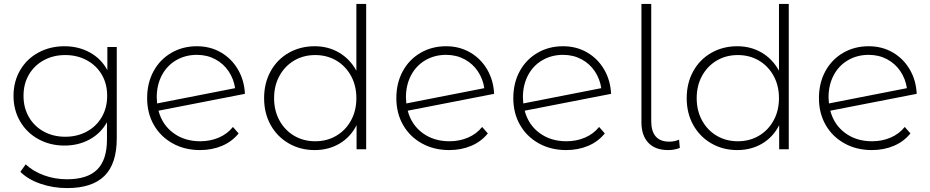

<svg xmlns="http://www.w3.org/2000/svg" viewBox="-20 -762 4748 980"><path d="M576 -522V-56Q576 74 513 136Q450 198 323 198Q251 198 187 176Q123 154 84 115L111 77Q150 113 205 133Q260 153 322 153Q426 153 476 103.5Q526 54 526 -50V-138Q494 -81 437 -50Q380 -19 309 -19Q236 -19 176.5 -51.5Q117 -84 83 -142Q49 -200 49 -273Q49 -346 83 -404Q117 -462 176.5 -494Q236 -526 309 -526Q381 -526 439 -494Q497 -462 528 -404V-522ZM527 -273Q527 -334 499.5 -381Q472 -428 423 -454.5Q374 -481 313 -481Q252 -481 203.5 -454.5Q155 -428 127.5 -381Q100 -334 100 -273Q100 -212 127.5 -164.5Q155 -117 203.5 -90.5Q252 -64 313 -64Q374 -64 423 -90.5Q472 -117 499.5 -164.5Q527 -212 527 -273Z M1169 -114 1198 -81Q1164 -39 1113 -17.5Q1062 4 1001 4Q923 4 861.5 -30Q800 -64 765.5 -124Q731 -184 731 -261Q731 -338 763.5 -398Q796 -458 854 -492Q912 -526 985 -526Q1053 -526 1107.5 -494.5Q1162 -463 1194.5 -407.5Q1227 -352 1230 -283L789 -197Q808 -125 865 -83Q922 -41 1002 -41Q1053 -41 1096.5 -59.5Q1140 -78 1169 -114ZM780 -265Q780 -254 782 -234L1180 -312Q1173 -359 1147 -398Q1121 -437 1079 -459.5Q1037 -482 985 -482Q926 -482 879 -454.5Q832 -427 806 -377.5Q780 -328 780 -265Z M1849 -742V0H1800V-123Q1769 -62 1713 -29Q1657 4 1586 4Q1513 4 1454 -30Q1395 -64 1361.5 -124Q1328 -184 1328 -261Q1328 -338 1361.5 -398.5Q1395 -459 1454 -492.5Q1513 -526 1586 -526Q1656 -526 1711.5 -493Q1767 -460 1799 -401V-742ZM1799 -261Q1799 -325 1771.5 -375Q1744 -425 1696.5 -453Q1649 -481 1589 -481Q1529 -481 1481.5 -453Q1434 -425 1406.5 -375Q1379 -325 1379 -261Q1379 -197 1406.5 -147Q1434 -97 1481.5 -69Q1529 -41 1589 -41Q1649 -41 1696.5 -69Q1744 -97 1771.5 -147Q1799 -197 1799 -261Z M2441 -114 2470 -81Q2436 -39 2385 -17.5Q2334 4 2273 4Q2195 4 2133.5 -30Q2072 -64 2037.5 -124Q2003 -184 2003 -261Q2003 -338 2035.5 -398Q2068 -458 2126 -492Q2184 -526 2257 -526Q2325 -526 2379.5 -494.5Q2434 -463 2466.5 -407.5Q2499 -352 2502 -283L2061 -197Q2080 -125 2137 -83Q2194 -41 2274 -41Q2325 -41 2368.5 -59.5Q2412 -78 2441 -114ZM2052 -265Q2052 -254 2054 -234L2452 -312Q2445 -359 2419 -398Q2393 -437 2351 -459.5Q2309 -482 2257 -482Q2198 -482 2151 -454.5Q2104 -427 2078 -377.5Q2052 -328 2052 -265Z M3038 -114 3067 -81Q3033 -39 2982 -17.5Q2931 4 2870 4Q2792 4 2730.5 -30Q2669 -64 2634.5 -124Q2600 -184 2600 -261Q2600 -338 2632.5 -398Q2665 -458 2723 -492Q2781 -526 2854 -526Q2922 -526 2976.5 -494.5Q3031 -463 3063.5 -407.5Q3096 -352 3099 -283L2658 -197Q2677 -125 2734 -83Q2791 -41 2871 -41Q2922 -41 2965.5 -59.5Q3009 -78 3038 -114ZM2649 -265Q2649 -254 2651 -234L3049 -312Q3042 -359 3016 -398Q2990 -437 2948 -459.5Q2906 -482 2854 -482Q2795 -482 2748 -454.5Q2701 -427 2675 -377.5Q2649 -328 2649 -265Z M3254 -137V-742H3304V-143Q3304 -92 3327 -65.5Q3350 -39 3396 -39Q3422 -39 3446 -49L3450 -7Q3422 4 3390 4Q3324 4 3289 -33.5Q3254 -71 3254 -137Z M4006 -742V0H3957V-123Q3926 -62 3870 -29Q3814 4 3743 4Q3670 4 3611 -30Q3552 -64 3518.5 -124Q3485 -184 3485 -261Q3485 -338 3518.5 -398.5Q3552 -459 3611 -492.5Q3670 -526 3743 -526Q3813 -526 3868.5 -493Q3924 -460 3956 -401V-742ZM3956 -261Q3956 -325 3928.5 -375Q3901 -425 3853.5 -453Q3806 -481 3746 -481Q3686 -481 3638.5 -453Q3591 -425 3563.5 -375Q3536 -325 3536 -261Q3536 -197 3563.5 -147Q3591 -97 3638.5 -69Q3686 -41 3746 -41Q3806 -41 3853.5 -69Q3901 -97 3928.5 -147Q3956 -197 3956 -261Z M4598 -114 4627 -81Q4593 -39 4542 -17.5Q4491 4 4430 4Q4352 4 4290.5 -30Q4229 -64 4194.5 -124Q4160 -184 4160 -261Q4160 -338 4192.5 -398Q4225 -458 4283 -492Q4341 -526 4414 -526Q4482 -526 4536.5 -494.5Q4591 -463 4623.5 -407.5Q4656 -352 4659 -283L4218 -197Q4237 -125 4294 -83Q4351 -41 4431 -41Q4482 -41 4525.5 -59.5Q4569 -78 4598 -114ZM4209 -265Q4209 -254 4211 -234L4609 -312Q4602 -359 4576 -398Q4550 -437 4508 -459.5Q4466 -482 4414 -482Q4355 -482 4308 -454.5Q4261 -427 4235 -377.5Q4209 -328 4209 -265Z"/></svg>

Font: Montserrat Alternates Light
Style: Regular
Weight: 300
Designer: Julieta Ulanovsky
Foundry: Julieta Ulanovsky
Version: Version 7.200